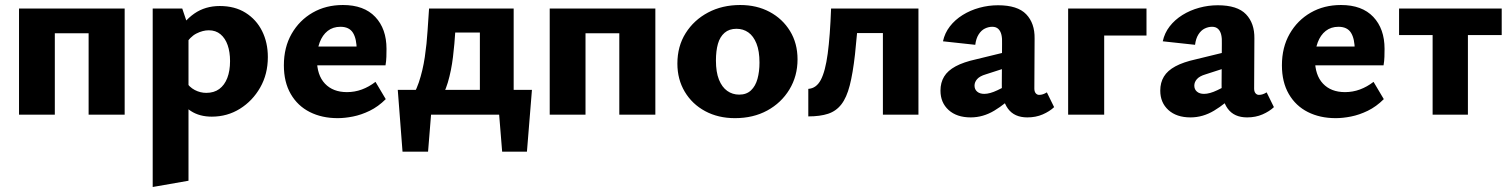

<svg xmlns="http://www.w3.org/2000/svg" viewBox="-20 -458 6041 767"><path d="M334 0V-424H478V0ZM56 0V-424H199V0ZM126 -325V-424H405V-325Z M826 8Q777 8 742.5 -14.5Q708 -37 690 -77L722 -133Q736 -110 758 -98.5Q780 -87 804 -87Q835 -87 856 -102.5Q877 -118 888 -146.5Q899 -175 899 -214Q899 -250 889.5 -277.5Q880 -305 861 -321Q842 -337 814 -337Q790 -337 764.5 -324Q739 -311 719 -278L676 -311Q713 -374 756.5 -404Q800 -434 858 -434Q918 -434 961 -407Q1004 -380 1027 -334Q1050 -288 1050 -230Q1050 -162 1019.5 -108.5Q989 -55 938.5 -23.5Q888 8 826 8ZM590 289V-424H708L733 -350V264Z M1329 14Q1266 14 1217.5 -10.5Q1169 -35 1141.5 -82.5Q1114 -130 1114 -197Q1114 -269 1145 -323Q1176 -377 1229 -407.5Q1282 -438 1350 -438Q1434 -438 1479 -390.5Q1524 -343 1524 -263Q1524 -248 1523.5 -231Q1523 -214 1520 -197H1405V-257Q1405 -303 1390 -327Q1375 -351 1340 -351Q1310 -351 1289 -334.5Q1268 -318 1257 -288.5Q1246 -259 1246 -221Q1246 -158 1278 -124Q1310 -90 1366 -90Q1397 -90 1425.5 -100.5Q1454 -111 1480 -131L1521 -62Q1491 -32 1457 -15.5Q1423 1 1390 7.5Q1357 14 1329 14ZM1181 -197 1197 -272H1511V-197Z M1610 -50Q1637 -81 1653 -128.5Q1669 -176 1677 -230Q1685 -284 1688 -335Q1691 -386 1694 -424H1804Q1802 -386 1799 -335Q1796 -284 1789.5 -230Q1783 -176 1769 -128.5Q1755 -81 1730 -50ZM1588 148 1569 -99H1710L1690 148ZM1620 0 1608 -99H2105L2041 0ZM1986 148 1966 -99H2105L2085 148ZM1897 0V-424H2032V0ZM1764 -328V-424H1953V-328Z M2454 0V-424H2598V0ZM2176 0V-424H2319V0ZM2246 -325V-424H2525V-325Z M2916 14Q2849 14 2797 -14Q2745 -42 2715.5 -91.5Q2686 -141 2686 -204Q2686 -273 2719 -325.5Q2752 -378 2808.5 -408Q2865 -438 2937 -438Q3003 -438 3054.5 -410.5Q3106 -383 3136 -334Q3166 -285 3166 -221Q3166 -154 3133.5 -100.5Q3101 -47 3045 -16.5Q2989 14 2916 14ZM2933 -80Q2962 -80 2980 -97Q2998 -114 3006 -143Q3014 -172 3014 -208Q3014 -254 3002 -284Q2990 -314 2969.5 -328.5Q2949 -343 2922 -343Q2893 -343 2874.5 -327Q2856 -311 2848 -283Q2840 -255 2840 -216Q2840 -170 2852 -140Q2864 -110 2885 -95Q2906 -80 2933 -80Z M3209 7V-103Q3241 -105 3259 -139Q3277 -173 3286.5 -243.5Q3296 -314 3300 -424H3411Q3404 -316 3395.5 -240.5Q3387 -165 3374.5 -116.5Q3362 -68 3341 -41Q3320 -14 3288 -3.5Q3256 7 3209 7ZM3507 0V-424H3649V0ZM3374 -326V-424H3566V-326Z M4084 11Q4032 11 4006.5 -24Q3981 -59 3982 -123L3983 -283Q3984 -304 3980.5 -319Q3977 -334 3968 -342.5Q3959 -351 3944 -351Q3929 -351 3914.5 -344Q3900 -337 3889.5 -320.5Q3879 -304 3876 -279L3747 -293Q3754 -326 3774.5 -352.5Q3795 -379 3825.5 -398Q3856 -417 3892.5 -427Q3929 -437 3967 -437Q4045 -437 4079.5 -401Q4114 -365 4113 -304L4112 -104Q4112 -92 4117.5 -85.5Q4123 -79 4131 -79Q4139 -79 4146.5 -81.5Q4154 -84 4162 -89L4191 -30Q4173 -13 4145.5 -1Q4118 11 4084 11ZM3858 11Q3802 11 3769.5 -18.5Q3737 -48 3737 -96Q3737 -128 3751.5 -152Q3766 -176 3797.5 -193Q3829 -210 3879 -221L4043 -261L4048 -203L3918 -161Q3894 -154 3883.5 -142Q3873 -130 3873 -116Q3873 -101 3883.5 -92Q3894 -83 3912 -83Q3934 -83 3964.5 -97.5Q3995 -112 4032 -132L4041 -87Q3997 -43 3952 -16Q3907 11 3858 11Z M4247 0V-424H4391V0ZM4323 -316V-424H4560V-316Z M4962 11Q4910 11 4884.5 -24Q4859 -59 4860 -123L4861 -283Q4862 -304 4858.5 -319Q4855 -334 4846 -342.5Q4837 -351 4822 -351Q4807 -351 4792.5 -344Q4778 -337 4767.5 -320.5Q4757 -304 4754 -279L4625 -293Q4632 -326 4652.5 -352.5Q4673 -379 4703.5 -398Q4734 -417 4770.5 -427Q4807 -437 4845 -437Q4923 -437 4957.5 -401Q4992 -365 4991 -304L4990 -104Q4990 -92 4995.5 -85.5Q5001 -79 5009 -79Q5017 -79 5024.5 -81.5Q5032 -84 5040 -89L5069 -30Q5051 -13 5023.5 -1Q4996 11 4962 11ZM4736 11Q4680 11 4647.5 -18.5Q4615 -48 4615 -96Q4615 -128 4629.5 -152Q4644 -176 4675.5 -193Q4707 -210 4757 -221L4921 -261L4926 -203L4796 -161Q4772 -154 4761.5 -142Q4751 -130 4751 -116Q4751 -101 4761.5 -92Q4772 -83 4790 -83Q4812 -83 4842.5 -97.5Q4873 -112 4910 -132L4919 -87Q4875 -43 4830 -16Q4785 11 4736 11Z M5316 14Q5253 14 5204.5 -10.5Q5156 -35 5128.5 -82.5Q5101 -130 5101 -197Q5101 -269 5132 -323Q5163 -377 5216 -407.5Q5269 -438 5337 -438Q5421 -438 5466 -390.5Q5511 -343 5511 -263Q5511 -248 5510.5 -231Q5510 -214 5507 -197H5392V-257Q5392 -303 5377 -327Q5362 -351 5327 -351Q5297 -351 5276 -334.5Q5255 -318 5244 -288.5Q5233 -259 5233 -221Q5233 -158 5265 -124Q5297 -90 5353 -90Q5384 -90 5412.5 -100.5Q5441 -111 5467 -131L5508 -62Q5478 -32 5444 -15.5Q5410 1 5377 7.5Q5344 14 5316 14ZM5168 -197 5184 -272H5498V-197Z M5703 0V-424H5844V0ZM5569 -318V-424H5979V-318Z"/></svg>

Font: Ysabeau Office ExtraBold
Style: Regular
Weight: 800
Designer: Christian Thalmann (Catharsis Fonts)
Version: Version 2.001;gftools[0.9.30]; featfreeze: tnum,lnum,ss02